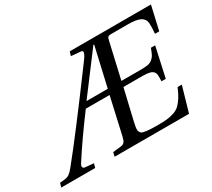

<svg xmlns="http://www.w3.org/2000/svg" viewBox="-184 -930 1292 1168"><g transform="rotate(-30 461.5 -346.0)"><path d="M-53.2 0 -44.9 -28.8 -11.2 -32.2Q8.8 -34.2 22.7 -44.2Q36.6 -54.2 54.2 -76.2Q171.9 -219.7 452.1 -599.1Q494.6 -655.8 463.9 -657.2L397 -663.1L405.8 -691.9H976.1L938 -524.9H908.2Q912.6 -569.8 910.4 -599.1Q908.2 -628.4 881.6 -642.8Q855 -657.2 793.9 -657.2H672.9Q659.7 -657.2 654.1 -651.4Q648.4 -645.5 645 -627.9L587.9 -378.9H719.2Q752.9 -378.9 772 -381.8Q791 -384.8 804.9 -396Q818.8 -407.2 826.2 -420.9Q833.5 -434.6 844.2 -463.9H874L828.1 -254.9H797.9Q799.3 -279.3 798.3 -295.7Q797.4 -312 788.8 -322Q780.3 -332 762.2 -336.4Q744.1 -340.8 710.9 -340.8H580.1L528.8 -122.1Q520.5 -86.9 521.7 -72Q522.9 -57.1 534.2 -47.9Q551.3 -35.2 646 -35.2Q685.5 -35.2 711.4 -38.1Q737.3 -41 761.2 -49.1Q785.2 -57.1 802 -73.2Q818.8 -89.4 834.2 -113.8Q849.6 -138.2 865.2 -175.8H895L844.2 0H321.8L328.1 -28.8L383.8 -35.2Q401.4 -36.6 410.2 -46.9Q418.9 -57.1 424.8 -83L482.9 -340.8H315.9Q202.6 -189 127 -70.8Q116.2 -55.2 118.2 -45.4Q120.1 -35.6 133.8 -34.2L192.9 -28.8L185.1 0ZM342.8 -378.9H492.2L555.2 -653.8H549.8Z"/></g></svg>

Font: Linguistics Pro
Style: Italic
Weight: 400
Italic angle: -12°
Designer: Stefan Peev, Context Ltd
Foundry: Stefan Peev, Context Ltd
Version: Version 001.000